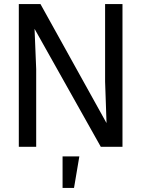

<svg xmlns="http://www.w3.org/2000/svg" viewBox="-20 -718 690 939"><path d="M72 0V-698H178L501 -116L494 -319V-698H579V0H473L149 -577L157 -380V0ZM286 201V47H368L342 201Z"/></svg>

Font: Azeret Mono Light
Style: Regular
Weight: 300
Designer: Martin Vácha
Foundry: Displaay
Version: Version 1.002